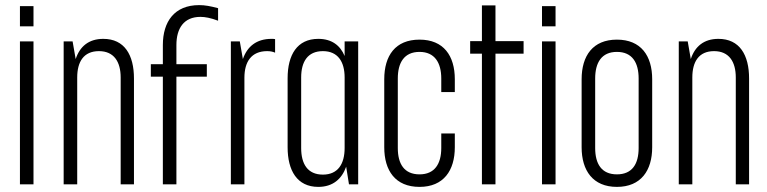

<svg xmlns="http://www.w3.org/2000/svg" viewBox="-20 -721 3001 751"><path d="M58 -697V-618H111V-697ZM58 -559V0H111V-559Z M229 -559V0H282V-418C282 -479 307 -521 367 -521C426 -521 452 -479 452 -418V0H504V-414C504 -506 467 -569 384 -569C327 -569 292 -539 276 -490L264 -559Z M617 -545V-470H570V-421H617V0H670V-421H789V-470H670V-545C670 -610 699 -655 764 -655C782 -655 804 -651 833 -640V-689C803 -697 782 -701 759 -701C662 -701 617 -636 617 -545Z M1042 -569C983 -569 947 -539 930 -490L918 -559H883V0H936V-417C936 -479 963 -521 1025 -521C1037 -521 1047 -519 1056 -515V-568C1051 -569 1047 -569 1042 -569Z M1225 -569C1142 -569 1105 -506 1105 -415V-145C1105 -54 1142 10 1225 10C1282 10 1317 -21 1334 -69L1345 0H1381V-559H1328V-502C1311 -543 1278 -569 1225 -569ZM1243 -521C1302 -521 1328 -479 1328 -418V-142C1328 -80 1302 -38 1243 -38C1183 -38 1158 -80 1158 -142V-418C1158 -479 1183 -521 1243 -521Z M1759 -361V-411C1759 -503 1715 -566 1621 -566C1526 -566 1483 -503 1483 -411V-145C1483 -54 1526 10 1621 10C1715 10 1759 -54 1759 -145V-199H1706V-142C1706 -80 1680 -39 1621 -39C1561 -39 1536 -80 1536 -142V-414C1536 -476 1561 -518 1621 -518C1680 -518 1706 -476 1706 -414V-361Z M1865 -700V-560H1819V-511H1865V0H1918V-511H2028V-560H1918V-700Z M2100 -697V-618H2153V-697ZM2100 -559V0H2153V-559Z M2393 -566C2299 -566 2255 -503 2255 -411V-145C2255 -54 2299 10 2393 10C2487 10 2531 -54 2531 -145V-411C2531 -503 2487 -566 2393 -566ZM2478 -142C2478 -80 2453 -39 2393 -39C2333 -39 2308 -80 2308 -142V-414C2308 -476 2333 -518 2393 -518C2453 -518 2478 -476 2478 -414Z M2635 -559V0H2688V-418C2688 -479 2713 -521 2773 -521C2832 -521 2858 -479 2858 -418V0H2910V-414C2910 -506 2873 -569 2790 -569C2733 -569 2698 -539 2682 -490L2670 -559Z"/></svg>

Font: Modon Arabic
Style: Regular
Weight: 400
Designer: Ahmedzaza
Foundry: Ahmedzaza
Version: Version 2.010